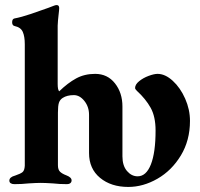

<svg xmlns="http://www.w3.org/2000/svg" viewBox="-20 -725 790 759"><path d="M332 -120V-271Q332 -303 313.5 -326Q295 -349 272 -349Q245 -349 228 -338Q217 -331 213 -319Q209 -307 209 -280V-72Q209 -54 217.5 -46Q226 -38 242 -32Q263 -24 263 -12Q263 -5 258 -1Q253 3 245 3Q215 3 189 0Q157 -2 141 -2Q125 -2 93 0Q66 3 37 3Q28 3 22.5 -0.5Q17 -4 17 -11Q17 -25 40 -31Q61 -38 69 -44.5Q77 -51 78 -70V-550Q78 -581 70 -599Q62 -617 38 -622Q28 -624 28 -637Q28 -650 37 -652Q64 -657 102.5 -670Q141 -683 171 -694L192 -702Q199 -705 204 -705Q214 -705 214 -693Q214 -686 211.5 -666Q209 -646 208 -624V-393Q208 -370 214 -364Q248 -397 281 -415Q314 -433 356 -433Q405 -433 434.5 -395.5Q464 -358 464 -304V-107Q464 -70 482 -49Q500 -28 524 -28Q558 -28 576.5 -75Q595 -122 595 -209Q595 -264 575.5 -299Q556 -334 521 -366Q514 -373 514 -377Q514 -391 530 -404Q546 -417 567.5 -425Q589 -433 603 -433Q633 -433 663 -405.5Q693 -378 712 -335Q731 -292 731 -247Q731 -170 695 -110.5Q659 -51 602.5 -18.5Q546 14 487 14Q419 14 375.5 -22Q332 -58 332 -120Z"/></svg>

Font: EB Garamond
Style: Bold
Weight: 700
Designer: Georg Duffner and Octavio Pardo
Foundry: Georg Duffner
Version: Version 1.000; ttfautohint (v1.6)